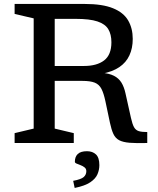

<svg xmlns="http://www.w3.org/2000/svg" viewBox="-20 -724 798 972"><path d="M405 -390Q470.5 -390 507.2 -418.2Q544 -446.5 544 -510Q544 -550 528.2 -576.2Q512.5 -602.5 473.2 -615.5Q434 -628.5 363.5 -628.5H205V-704H408.5Q499 -704 552.2 -682.2Q605.5 -660.5 628.8 -620.5Q652 -580.5 652 -527Q652 -480 635.2 -443.8Q618.5 -407.5 583.8 -384Q549 -360.5 494.5 -350.5V-355.5Q533 -352.5 557 -340.2Q581 -328 594.8 -305.8Q608.5 -283.5 615.5 -250.5L643 -127Q650 -95.5 658.5 -80.2Q667 -65 682.5 -60.2Q698 -55.5 725.5 -55.5V0Q670 1.5 636.2 -1.2Q602.5 -4 583.2 -14.2Q564 -24.5 554 -46Q544 -67.5 536.5 -103L513.5 -212Q505 -252 493.5 -274.2Q482 -296.5 459.8 -305.5Q437.5 -314.5 396.5 -314.5H205V-390ZM257 -704V-73L353.5 -50V0H54V-50L150.5 -73V-631L54 -653.5V-704ZM350.5 191.5Q390.5 184 403.8 172.2Q417 160.5 417 142.5Q417 130.5 408.2 123.5Q399.5 116.5 388 112.2Q376.5 108 367.8 104.2Q359 100.5 359 95Q359 69.5 373.8 55.5Q388.5 41.5 420.5 41.5Q448.5 41.5 465.8 57.8Q483 74 483 112Q483 135.5 473.5 158Q464 180.5 437 198.8Q410 217 358 227.5Z"/></svg>

Font: Newsreader 7pt
Style: Regular
Weight: 400
Designer: Hugues Gentile
Foundry: Production Type
Version: Version 1.003